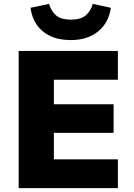

<svg xmlns="http://www.w3.org/2000/svg" viewBox="-20 -967 690 987"><path d="M76 0V-705H586V-557H257V-431H564V-284H257V-148H586V0ZM344 -761Q282 -761 238 -782Q194 -803 168.5 -840.5Q143 -878 137 -927L232 -947Q245 -906 270.5 -886Q296 -866 344 -866Q393 -866 419.5 -887Q446 -908 457 -947L550 -927Q539 -850 484.5 -805.5Q430 -761 344 -761Z"/></svg>

Font: Nunito Sans 9pt Black
Style: Regular
Weight: 900
Version: Version 3.101;gftools[0.9.27]